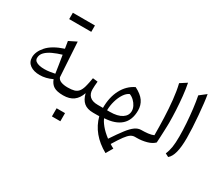

<svg xmlns="http://www.w3.org/2000/svg" viewBox="-166 -1227 2288 1967"><g transform="rotate(30 978.5 -244.0)"><path d="M321.8 -423.3 308.1 -507.3 398.4 -552.2 423.3 -144.5Q433.6 -117.2 465.3 -105.2Q497.1 -93.3 543 -93.3H543.5V0H543Q469.2 0 432.1 -22.7Q395 -45.4 377 -95.2Q303.2 -60.1 231 -60.1Q160.2 -60.1 116.7 -91.3Q73.2 -122.6 73.2 -179.7Q73.2 -246.6 132.3 -313.5Q191.4 -380.4 321.8 -423.3ZM332 -358.4Q274.9 -341.8 227.1 -319.6Q179.2 -297.4 150.1 -268.1Q121.1 -238.8 121.1 -199.2Q121.1 -175.3 138.9 -161.6Q156.7 -147.9 184.1 -142.3Q211.4 -136.7 240.7 -136.7Q275.4 -136.7 308.3 -142.1Q341.3 -147.5 364.3 -152.3Q357.9 -198.7 350.3 -245.4Q342.8 -292 332 -358.4ZM207.5 -708V-783.2H468.8V-708Z M552.7 147.5H652.3V243.7H552.7ZM543.5 0Q527.3 0 527.3 -32.7V-60.5Q527.3 -93.3 543.5 -93.3Q590.3 -93.3 620.1 -101.8Q649.9 -110.4 668.5 -133.1Q687 -155.8 698.7 -197.5Q710.4 -239.3 721.2 -305.2L779.8 -298.3Q773.9 -242.7 773.9 -203.1Q773.9 -152.3 804.9 -122.8Q835.9 -93.3 899.4 -93.3H899.9V0H899.4Q828.6 0 789.1 -33.2Q749.5 -66.4 732.9 -135.3Q710 -67.4 663.8 -33.7Q617.7 0 543.5 0Z M1146 -445.3Q1221.7 -407.2 1254.4 -359.6Q1287.1 -312 1287.1 -249.5Q1287.1 -134.8 1220 -74.7Q1152.8 -14.6 1025.4 -7.8Q1035.2 22 1070.6 65.7Q1106 109.4 1165 154.3Q1224.6 64.5 1266.6 10Q1308.6 -44.4 1343.3 -68.8Q1377.9 -93.3 1414.6 -93.3H1415V0H1394Q1368.2 0 1344.7 15.4Q1321.3 30.8 1291.3 71.3Q1261.2 111.8 1215.3 187.5Q1224.1 193.4 1236.8 200.9Q1249.5 208.5 1262.7 214.8L1215.8 294.9Q1021 186.5 971.7 -0.5Q953.6 0 936.8 0Q919.9 0 899.9 0Q883.8 0 883.8 -32.7V-60.5Q883.8 -93.3 899.9 -93.3H961.9Q961.4 -218.8 1009.8 -311Q1058.1 -403.3 1146 -445.3ZM1129.4 -353.5Q1096.2 -339.8 1069.3 -299.3Q1042.5 -258.8 1026.9 -204.3Q1011.2 -149.9 1010.7 -93.3H1043.5Q1133.8 -93.3 1184.1 -125.7Q1234.4 -158.2 1234.4 -212.9Q1234.4 -240.2 1220.2 -268.3Q1206.1 -296.4 1182.4 -319.3Q1158.7 -342.3 1129.4 -353.5Z M1587.9 -752.4Q1601.1 -688 1609.4 -608.4Q1617.7 -528.8 1621.8 -448.5Q1626 -368.2 1626 -300.3Q1626 -288.1 1625.2 -260.3Q1624.5 -232.4 1623 -197Q1621.6 -161.6 1619.9 -125.7Q1618.2 -89.8 1616.2 -62Q1585.9 -30.8 1530.3 -15.4Q1474.6 0 1415 0Q1398.9 0 1398.9 -32.7V-60.5Q1398.9 -93.3 1415 -93.3Q1454.6 -93.3 1493.4 -97.7Q1532.2 -102.1 1558.6 -114.3Q1558.6 -213.4 1554.7 -319.1Q1550.8 -424.8 1540.5 -523.9Q1530.3 -623 1510.7 -702.6Z M1819.8 -752Q1827.1 -713.9 1834.2 -651.9Q1841.3 -589.8 1847.4 -518.1Q1853.5 -446.3 1857.2 -377.2Q1860.8 -308.1 1860.8 -255.9Q1860.8 -149.4 1843.8 -84.5Q1826.7 -19.5 1792 8.8L1752.4 -11.7Q1771 -54.7 1778.8 -104.2Q1786.6 -153.8 1786.6 -231.9Q1786.6 -303.7 1781 -386.5Q1775.4 -469.2 1765.6 -549.3Q1755.9 -629.4 1743.2 -692.4Z"/></g></svg>

Font: Pinar DS3-Regular
Style: Regular
Weight: 400
Designer: Amin Abedi
Version: Version 2.000